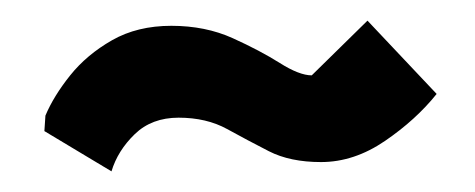

<svg xmlns="http://www.w3.org/2000/svg" viewBox="-20 -706 460 186"><path d="M88 -540 23 -579 24 -594Q32 -613 48 -633Q64 -653 88.5 -667Q113 -681 146 -681Q179 -681 205.5 -669Q232 -657 251 -645Q270 -633 282 -633L336 -686L403 -615Q383 -590 353 -569.5Q323 -549 291 -549Q261 -549 240.5 -559.5Q220 -570 200 -581Q180 -592 153 -592Q127 -592 110.5 -576Q94 -560 88 -540Z"/></svg>

Font: Kreon Light Medium
Style: Regular
Weight: 500
Version: Version 2.002